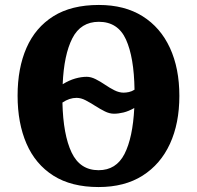

<svg xmlns="http://www.w3.org/2000/svg" viewBox="-20 -745 795 775"><path d="M378 10Q268 10 195.5 -36Q123 -82 87 -165Q51 -248 51 -359Q51 -470 87 -552Q123 -634 195.5 -679.5Q268 -725 379 -725Q483 -725 555.5 -679.5Q628 -634 666 -551.5Q704 -469 704 -358Q704 -247 666 -164.5Q628 -82 555.5 -36Q483 10 378 10ZM479 -371Q489 -371 500.5 -373.5Q512 -376 523 -383Q521 -514 488.5 -585.5Q456 -657 379 -657Q306 -657 272 -590.5Q238 -524 233 -405Q259 -421 283.5 -428Q308 -435 330 -435Q347 -435 366 -425.5Q385 -416 404 -403Q423 -390 442 -380.5Q461 -371 479 -371ZM378 -58Q449 -58 482.5 -123.5Q516 -189 522 -309Q499 -296 478.5 -291Q458 -286 440 -286Q422 -286 403 -295.5Q384 -305 364.5 -317.5Q345 -330 326 -340Q307 -350 289 -350Q260 -350 232 -331Q235 -201 269 -129.5Q303 -58 378 -58Z"/></svg>

Font: Noto Serif SemiCondensed ExtraBold
Style: Regular
Weight: 800
Width: 4
Designer: Monotype Design Team
Foundry: Monotype Imaging Inc.
Version: Version 2.015